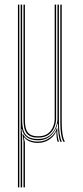

<svg xmlns="http://www.w3.org/2000/svg" viewBox="-20 -620 362 840"><path d="M70.5 200V-600H76.8V-95.2Q76.8 -50.8 92.2 -31.4Q107.8 -12 146.2 -12Q177 -12 195.8 -26.4Q214.5 -40.8 223 -61.6Q231.5 -82.5 231.5 -101.2V-600H237.8V-84.5Q237.8 -56.8 241 -35.1Q244.2 -13.5 250.5 0H243.8Q238.8 -12.2 236.5 -29.5Q234.2 -46.8 234 -68.8Q234 -71.2 234 -73.8Q234 -76.2 234 -78.8H231.5Q226.2 -50.8 203.9 -28.4Q181.5 -6 145.8 -6.2Q116 -6.2 98.2 -19.2Q80.5 -32.2 76 -55.5H73.8L76.8 -31.8V200ZM82.8 200V-3.8L78.8 -32.8H81.2Q88.5 -17 105.1 -8.8Q121.8 -0.5 146 -0.5Q175.8 -0.5 199.4 -18.6Q223 -36.8 228.5 -59.5H230.8Q230.2 -41.5 232 -26.2Q233.8 -11 238.2 0H232.2Q229 -8.8 227.8 -19.9Q226.5 -31 227 -44.5H225.5Q215.5 -21.8 193.6 -8.2Q171.8 5.2 146 5.2Q125.5 5.2 110.2 -1Q95 -7.2 86.2 -19H84L89 2.8V200ZM58.5 200V-600H64.5V200ZM146.8 -18Q128 -18 115.6 -22.9Q103.2 -27.8 96.1 -37.5Q89 -47.2 85.9 -61.9Q82.8 -76.5 82.8 -95.8V-600H89V-96Q89 -71.5 94.1 -55.5Q99.2 -39.5 112 -31.6Q124.8 -23.8 147.2 -23.8Q173.5 -23.8 189.4 -35.6Q205.2 -47.5 212.2 -65.4Q219.2 -83.2 219.2 -100.8V-600H225.5V-101Q225.5 -82.5 218 -63.2Q210.5 -44 193.1 -31Q175.8 -18 146.8 -18ZM257.2 0Q243.8 -25.5 243.8 -84.5V-600H250V-84.5Q250 -55.2 253.6 -33.2Q257.2 -11.2 264 0Z"/></svg>

Font: Big Shoulders Inline Display ExtraLight
Style: Regular
Weight: 250
Version: Version 2.002